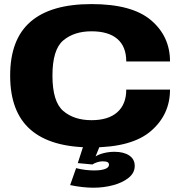

<svg xmlns="http://www.w3.org/2000/svg" viewBox="-20 -700 887 917"><path d="M583 -406.5Q583 -477.5 540.5 -514Q498 -550.5 417 -550.5Q334 -550.5 282.2 -507Q230.5 -463.5 230.5 -339Q230.5 -214 282.2 -170Q334 -126 417 -126Q497.5 -126 540.2 -164Q583 -202 583 -272H792Q792 -153 701.2 -74.5Q610.5 4 417 4Q223 4 125.8 -80.8Q28.5 -165.5 28.5 -339Q28.5 -512 125.8 -596.2Q223 -680.5 417 -680.5Q610.5 -680.5 701.2 -603.5Q792 -526.5 792 -406.5H583ZM623.5 92.5Q623.5 125.5 594.5 149Q565.5 172.5 520.2 184.5Q475 196.5 427 196.5Q374.5 196.5 315 184L343.5 103Q386.5 114 429.5 114Q463 114 481.8 107Q500.5 100 500.5 87Q500.5 78 493.2 74.2Q486 70.5 470 70.5Q457 70.5 443 75.2Q429 80 421.5 85.5L351.5 79L377 0H455.5L436.5 47Q452 37 476.5 31Q501 25 527 25Q570.5 25 597 42.5Q623.5 60 623.5 92.5Z"/></svg>

Font: Anybody Wide
Style: Bold
Weight: 700
Width: 7
Designer: Tyler Finck
Foundry: Etcetera Type Company
Version: Version 1.000; ttfautohint (v1.8)